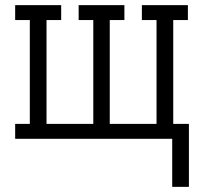

<svg xmlns="http://www.w3.org/2000/svg" viewBox="-20 -540 790 747"><path d="M650 187V0H39V-58H96V-462H39V-520H218V-462H161V-58H343V-462H286V-520H464V-462H407V-58H589V-462H532V-520H711V-462H654V-58H715V187Z"/></svg>

Font: Iosevka Etoile Light
Style: Regular
Weight: 300
Designer: Belleve Invis
Foundry: Belleve Invis
Version: Version 25.0.1; ttfautohint (v1.8.4)